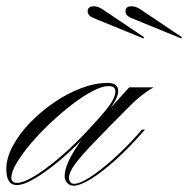

<svg xmlns="http://www.w3.org/2000/svg" viewBox="-76 -580 597 609"><path d="M-23 7Q-56 7 -56 -44Q-56 -78 -36 -116Q-16 -154 18 -189.5Q52 -225 94 -254Q136 -283 180.5 -300Q225 -317 265 -317Q299 -317 299 -291Q299 -271 274 -237L334 -303H411Q373 -281 338 -246Q264 -172 221.5 -127.5Q179 -83 161 -58Q143 -33 143 -17Q143 3 159 3Q177 3 209 -17.5Q241 -38 281.5 -74Q322 -110 363 -156L374 -169H384L375 -159Q334 -112 291.5 -73.5Q249 -35 213.5 -13Q178 9 157 9Q146 9 137.5 0.5Q129 -8 129 -21Q129 -62 181 -134Q145 -97 106 -65Q67 -33 33 -13Q-1 7 -23 7ZM-22 0Q-3 0 29.5 -19Q62 -38 102.5 -71.5Q143 -105 185 -148Q232 -197 261 -232.5Q290 -268 290 -290Q290 -307 268 -307Q248 -307 217.5 -291Q187 -275 152.5 -248.5Q118 -222 84 -190Q50 -158 22 -125Q-6 -92 -23 -63.5Q-40 -35 -40 -16Q-40 0 -22 0ZM499 -458 340 -523Q322 -531 322 -544Q322 -560 341 -560Q354 -560 367 -552L501 -462ZM379 -458 220 -523Q202 -531 202 -544Q202 -560 221 -560Q234 -560 247 -552L381 -462Z"/></svg>

Font: Ballet 16pt
Style: Regular
Weight: 400
Designer: Maximiliano R. Sproviero
Foundry: Omnibus-Type
Version: Version 1.100; ttfautohint (v1.8.3)